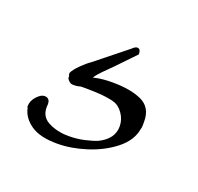

<svg xmlns="http://www.w3.org/2000/svg" viewBox="-48 -56 269 261"><g transform="rotate(20 87.0 75.0)"><path d="M55 155Q30 155 17 146Q4 137 1 124Q1 123 0.5 122.5Q0 122 0 121Q0 113 6 106.5Q12 100 17 100Q25 100 25 109Q23 126 36 133Q49 140 66 140Q78 140 89 137.5Q100 135 107 132Q127 122 127 104Q127 94 121 85.5Q115 77 107 75Q105 74 94.5 72.5Q84 71 63 71Q62 71 60 71Q58 71 55 72Q48 73 45 72Q41 70 39 66V63Q38 62 38 59Q40 54 47.5 46.5Q55 39 61 35L106 -1Q110 -5 113 -5Q118 -5 118 3L92 30Q85 37 79 43Q73 49 70 54Q78 52 85 51.5Q92 51 97 51Q124 51 140 58.5Q156 66 156 86Q156 89 156 92Q156 95 155 98Q152 115 135.5 128Q119 141 97 148Q75 155 55 155Z"/></g></svg>

Font: Ephesis
Style: Regular
Weight: 400
Designer: Robert E. Leuschke
Foundry: Robert E. Leuschke
Version: Version 1.010; ttfautohint (v1.8.3)